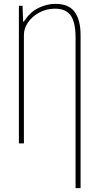

<svg xmlns="http://www.w3.org/2000/svg" viewBox="-20 -744 510 996"><path d="M267 -724Q337 -724 367.5 -682Q398 -640 398 -561V232H372V-549Q372 -628 347 -663.5Q322 -699 265 -699Q221 -699 184 -679Q147 -659 125.5 -628Q104 -597 104 -563V0H78V-714H97L100 -632H104Q136 -682 180 -703Q224 -724 267 -724Z"/></svg>

Font: Noto Sans ExtraCondensed Thin
Style: Regular
Weight: 100
Width: 2
Designer: Monotype Design Team
Foundry: Monotype Imaging Inc.
Version: Version 2.013; ttfautohint (v1.8.4.7-5d5b)